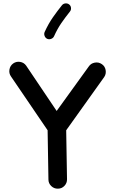

<svg xmlns="http://www.w3.org/2000/svg" viewBox="-20 -1065 678 1140"><path d="M323.7 55.2Q300.8 55.7 284.2 39.6Q267.6 23.4 267.6 1L262.7 -291.5L45.4 -610.8Q32.2 -629.4 36.1 -652.1Q40 -674.8 58.1 -688Q76.7 -701.2 99.4 -697.5Q122.1 -693.8 135.3 -675.3L316.4 -406.2L506.8 -669.9Q519.5 -689 542.5 -693.1Q565.4 -697.3 584 -684.6Q603 -672.4 607.2 -649.2Q611.3 -626 598.6 -607.4L373 -291.5L377.9 -1Q378.4 22 362.5 38.6Q346.7 55.2 323.7 55.2ZM390.6 -1038.6Q400.4 -1030.8 401.6 -1018.1Q402.8 -1005.4 395 -996.1Q367.7 -961.9 344.2 -928Q320.8 -894 300.8 -849.6Q295.9 -838.9 283.7 -834.2Q271.5 -829.6 260.3 -834.5Q249.5 -839.4 244.9 -851.6Q240.2 -863.8 245.1 -875Q267.6 -924.3 293.9 -961.9Q320.3 -999.5 347.7 -1033.7Q355.5 -1043.5 368.4 -1044.7Q381.3 -1045.9 390.6 -1038.6Z"/></svg>

Font: Mikhak-DS2-FD SemiBold
Style: Regular
Weight: 600
Designer: Amin Abedi
Version: Version 3.2